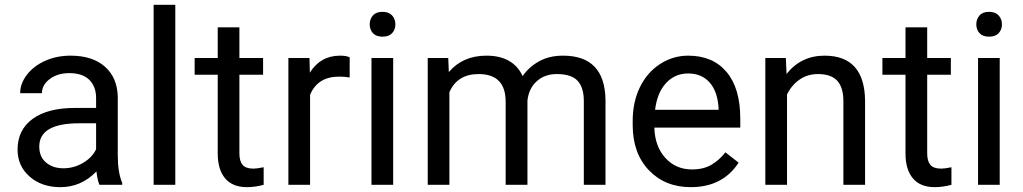

<svg xmlns="http://www.w3.org/2000/svg" viewBox="-20 -770 4262 800"><path d="M394.5 0Q386.7 -15.6 381.8 -55.7Q318.8 9.8 231.4 9.8Q153.3 9.8 103.3 -34.4Q53.2 -78.6 53.2 -146.5Q53.2 -229 116 -274.7Q178.7 -320.3 292.5 -320.3H380.4V-361.8Q380.4 -409.2 352.1 -437.3Q323.7 -465.3 268.6 -465.3Q220.2 -465.3 187.5 -440.9Q154.8 -416.5 154.8 -381.8H64Q64 -421.4 92 -458.3Q120.1 -495.1 168.2 -516.6Q216.3 -538.1 273.9 -538.1Q365.2 -538.1 417 -492.4Q468.8 -446.8 470.7 -366.7V-123.5Q470.7 -50.8 489.3 -7.8V0ZM244.6 -68.8Q287.1 -68.8 325.2 -90.8Q363.3 -112.8 380.4 -147.9V-256.3H309.6Q143.6 -256.3 143.6 -159.2Q143.6 -116.7 171.9 -92.8Q200.2 -68.8 244.6 -68.8Z M710.4 0H620.1V-750H710.4Z M977.5 -656.2V-528.3H1076.2V-458.5H977.5V-130.9Q977.5 -99.1 990.7 -83.3Q1003.9 -67.4 1035.6 -67.4Q1051.3 -67.4 1078.6 -73.2V0Q1043 9.8 1009.3 9.8Q948.7 9.8 918 -26.9Q887.2 -63.5 887.2 -130.9V-458.5H791V-528.3H887.2V-656.2Z M1437 -447.3Q1416.5 -450.7 1392.6 -450.7Q1303.7 -450.7 1272 -375V0H1181.6V-528.3H1269.5L1271 -467.3Q1315.4 -538.1 1397 -538.1Q1423.3 -538.1 1437 -531.2Z M1618.2 0H1527.8V-528.3H1618.2ZM1520.5 -668.5Q1520.5 -690.4 1533.9 -705.6Q1547.4 -720.7 1573.7 -720.7Q1600.1 -720.7 1613.8 -705.6Q1627.4 -690.4 1627.4 -668.5Q1627.4 -646.5 1613.8 -631.8Q1600.1 -617.2 1573.7 -617.2Q1547.4 -617.2 1533.9 -631.8Q1520.5 -646.5 1520.5 -668.5Z M1847.7 -528.3 1850.1 -469.7Q1908.2 -538.1 2006.8 -538.1Q2117.7 -538.1 2157.7 -453.1Q2184.1 -491.2 2226.3 -514.6Q2268.6 -538.1 2326.2 -538.1Q2500 -538.1 2502.9 -354V0H2412.6V-348.6Q2412.6 -405.3 2386.7 -433.3Q2360.8 -461.4 2299.8 -461.4Q2249.5 -461.4 2216.3 -431.4Q2183.1 -401.4 2177.7 -350.6V0H2086.9V-346.2Q2086.9 -461.4 1974.1 -461.4Q1885.3 -461.4 1852.5 -385.7V0H1762.2V-528.3Z M2858.4 9.8Q2751 9.8 2683.6 -60.8Q2616.2 -131.3 2616.2 -249.5V-266.1Q2616.2 -344.7 2646.2 -406.5Q2676.3 -468.3 2730.2 -503.2Q2784.2 -538.1 2847.2 -538.1Q2950.2 -538.1 3007.3 -470.2Q3064.5 -402.3 3064.5 -275.9V-238.3H2706.5Q2708.5 -160.2 2752.2 -112.1Q2795.9 -64 2863.3 -64Q2911.1 -64 2944.3 -83.5Q2977.5 -103 3002.4 -135.3L3057.6 -92.3Q2991.2 9.8 2858.4 9.8ZM2847.2 -463.9Q2792.5 -463.9 2755.4 -424.1Q2718.3 -384.3 2709.5 -312.5H2974.1V-319.3Q2970.2 -388.2 2937 -426Q2903.8 -463.9 2847.2 -463.9Z M3254.4 -528.3 3257.3 -461.9Q3317.9 -538.1 3415.5 -538.1Q3583 -538.1 3584.5 -349.1V0H3494.1V-349.6Q3493.7 -406.7 3468 -434.1Q3442.4 -461.4 3388.2 -461.4Q3344.2 -461.4 3311 -438Q3277.8 -414.6 3259.3 -376.5V0H3168.9V-528.3Z M3843.3 -656.2V-528.3H3941.9V-458.5H3843.3V-130.9Q3843.3 -99.1 3856.4 -83.3Q3869.6 -67.4 3901.4 -67.4Q3917 -67.4 3944.3 -73.2V0Q3908.7 9.8 3875 9.8Q3814.5 9.8 3783.7 -26.9Q3752.9 -63.5 3752.9 -130.9V-458.5H3656.7V-528.3H3752.9V-656.2Z M4145.5 0H4055.2V-528.3H4145.5ZM4047.9 -668.5Q4047.9 -690.4 4061.3 -705.6Q4074.7 -720.7 4101.1 -720.7Q4127.4 -720.7 4141.1 -705.6Q4154.8 -690.4 4154.8 -668.5Q4154.8 -646.5 4141.1 -631.8Q4127.4 -617.2 4101.1 -617.2Q4074.7 -617.2 4061.3 -631.8Q4047.9 -646.5 4047.9 -668.5Z"/></svg>

Font: APIMedia Roboto
Style: Regular
Weight: 400
Designer: Google
Version: Version 2.137; 2017